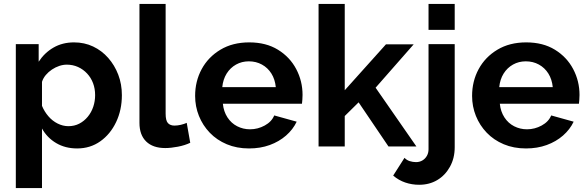

<svg xmlns="http://www.w3.org/2000/svg" viewBox="-20 -750 3008 983"><path d="M375 10Q314 10 267.5 -17.5Q221 -45 195 -92V213H61V-524H178V-434Q208 -480 254 -506.5Q300 -533 359 -533Q412 -533 456.5 -512Q501 -491 534 -453.5Q567 -416 585.5 -367.5Q604 -319 604 -263Q604 -187 574.5 -125Q545 -63 493.5 -26.5Q442 10 375 10ZM330 -104Q361 -104 386 -117Q411 -130 429.5 -152.5Q448 -175 457.5 -203.5Q467 -232 467 -263Q467 -296 456.5 -324Q446 -352 426 -373.5Q406 -395 379.5 -407Q353 -419 322 -419Q303 -419 283.5 -412.5Q264 -406 246 -394Q228 -382 214.5 -366Q201 -350 195 -331V-208Q207 -179 227.5 -155Q248 -131 275 -117.5Q302 -104 330 -104Z M694 -730H828V-168Q828 -132 840 -119.5Q852 -107 873 -107Q889 -107 906 -111Q923 -115 936 -121L954 -19Q927 -6 891 1Q855 8 826 8Q763 8 728.5 -25.5Q694 -59 694 -121Z M1255 10Q1192 10 1141 -11.5Q1090 -33 1054 -70.5Q1018 -108 998.5 -156.5Q979 -205 979 -259Q979 -334 1012.5 -396Q1046 -458 1108.5 -495.5Q1171 -533 1256 -533Q1342 -533 1403 -495.5Q1464 -458 1496.5 -396.5Q1529 -335 1529 -264Q1529 -252 1528 -239.5Q1527 -227 1526 -219H1121Q1125 -179 1144.5 -149Q1164 -119 1194.5 -103.5Q1225 -88 1260 -88Q1300 -88 1335.5 -107.5Q1371 -127 1384 -159L1499 -127Q1480 -87 1444.5 -56Q1409 -25 1361 -7.5Q1313 10 1255 10ZM1118 -304H1392Q1388 -344 1369.5 -373.5Q1351 -403 1321 -419.5Q1291 -436 1254 -436Q1218 -436 1188.5 -419.5Q1159 -403 1140.5 -373.5Q1122 -344 1118 -304Z M1969 0 1816 -226 1745 -156V0H1611V-730H1745V-288L1956 -523H2098L1903 -301L2112 0Z M2126 196Q2089 196 2055 184.5Q2021 173 1993 149L2051 58Q2062 70 2078 75Q2094 80 2110 80Q2128 80 2142.5 71.5Q2157 63 2165.5 48Q2174 33 2174 14V-524H2308V4Q2308 60 2283.5 104Q2259 148 2218.5 172Q2178 196 2126 196ZM2174 -597V-730H2308V-597Z M2673 10Q2610 10 2559 -11.5Q2508 -33 2472 -70.5Q2436 -108 2416.5 -156.5Q2397 -205 2397 -259Q2397 -334 2430.5 -396Q2464 -458 2526.5 -495.5Q2589 -533 2674 -533Q2760 -533 2821 -495.5Q2882 -458 2914.5 -396.5Q2947 -335 2947 -264Q2947 -252 2946 -239.5Q2945 -227 2944 -219H2539Q2543 -179 2562.5 -149Q2582 -119 2612.5 -103.5Q2643 -88 2678 -88Q2718 -88 2753.5 -107.5Q2789 -127 2802 -159L2917 -127Q2898 -87 2862.5 -56Q2827 -25 2779 -7.5Q2731 10 2673 10ZM2536 -304H2810Q2806 -344 2787.5 -373.5Q2769 -403 2739 -419.5Q2709 -436 2672 -436Q2636 -436 2606.5 -419.5Q2577 -403 2558.5 -373.5Q2540 -344 2536 -304Z"/></svg>

Font: Raleway Thin
Style: Bold
Weight: 700
Version: Version 4.026